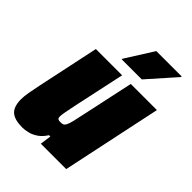

<svg xmlns="http://www.w3.org/2000/svg" viewBox="-207 -813 925 925"><g transform="rotate(45 255.5 -350.5)"><path d="M112 8Q74 8 52 -2Q30 -12 20.5 -32.5Q11 -53 11 -84Q11 -104 16 -132.5Q21 -161 28 -194L95 -510H274L217 -245Q210 -212 206 -190Q202 -168 202 -158Q202 -150 204 -146.5Q206 -143 211 -141.5Q216 -140 222 -140Q234 -140 240.5 -142.5Q247 -145 252.5 -155.5Q258 -166 263.5 -188.5Q269 -211 277 -250L333 -510H511L403 0H230L238 -57H229Q212 -30 191 -16Q170 -2 149.5 3Q129 8 112 8ZM218 -563 219 -568 308 -709H481L480 -704L355 -563Z"/></g></svg>

Font: Saira SemiCondensed Black
Style: Italic
Weight: 900
Width: 4
Italic angle: -12°
Designer: Hector Gatti with collaboration of the Omnibus-Type team
Foundry: Omnibus-Type
Version: Version 1.101